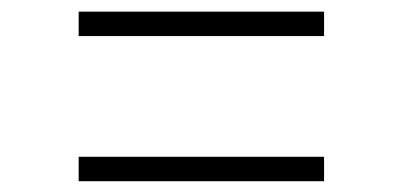

<svg xmlns="http://www.w3.org/2000/svg" viewBox="-20 -450 709 338"><path d="M550.5 -429.5V-386.5H118.5V-429.5ZM550.5 -174V-131H118.5V-174Z"/></svg>

Font: Merriweather 144pt Black
Style: Regular
Weight: 900
Version: Version 2.100